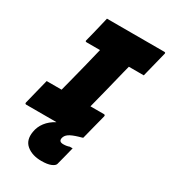

<svg xmlns="http://www.w3.org/2000/svg" viewBox="-248 -810 1036 1170"><g transform="rotate(30 270.0 -224.5)"><path d="M388 0H387L388 1Q384 2 377 4.5Q370 7 361 9Q317 22 298 35.5Q279 49 275 68Q269 96 302 96Q326 96 344 89H364Q361 100 358 112.5Q355 125 349 148.5Q343 172 331 218Q327 231 303 241Q279 251 237 251Q172 251 132.5 218.5Q93 186 104 123Q110 85 134 53.5Q158 22 199 0H-13Q-24 0 -22 -11Q-11 -57 0 -99.5Q11 -142 22 -187H127Q131 -202 134.5 -216.5Q138 -231 142 -245Q159 -311 176 -378.5Q193 -446 209 -513H115Q103 -513 107 -524Q113 -546 121 -579Q129 -612 137 -645Q145 -678 150 -700H553Q565 -700 561 -689L517 -513H412Q406 -488 400 -466Q383 -396 365.5 -326.5Q348 -257 330 -187H424Q435 -187 433 -176Q422 -131 410.5 -88.5Q399 -46 388 0Z"/></g></svg>

Font: Recursive Sn Lnr St Blk
Style: Italic
Weight: 900
Italic angle: -15°
Version: Version 1.079;hotconv 1.0.112;makeotfexe 2.5.65598; ttfautoh